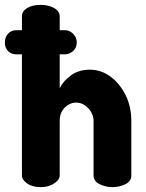

<svg xmlns="http://www.w3.org/2000/svg" viewBox="-44 -768 599 788"><path d="M123 0Q89 0 67.5 -15Q46 -30 46 -48V-545H23Q2 -545 -11 -558.5Q-24 -572 -24 -594Q-24 -615 -11 -629.5Q2 -644 23 -644H46V-701Q46 -722 67.5 -735Q89 -748 123 -748Q155 -748 178 -735Q201 -722 201 -701V-644H223Q241 -644 256 -629.5Q271 -615 271 -594Q271 -572 256 -558.5Q241 -545 223 -545H201V-406Q215 -435 247 -458.5Q279 -482 325 -482Q371 -482 409.5 -453.5Q448 -425 471.5 -377.5Q495 -330 495 -272V-48Q495 -24 470.5 -12Q446 0 417 0Q390 0 365 -12Q340 -24 340 -48V-272Q340 -291 330 -308Q320 -325 304 -336Q288 -347 268 -347Q252 -347 236.5 -338Q221 -329 211 -312.5Q201 -296 201 -272V-48Q201 -30 178 -15Q155 0 123 0Z"/></svg>

Font: Dosis ExtraLight ExtraBold
Style: Regular
Weight: 800
Version: Version 3.001; ttfautohint (v1.8.2)